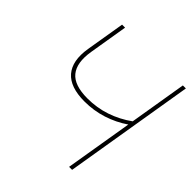

<svg xmlns="http://www.w3.org/2000/svg" viewBox="-194 -870 1012 1012"><g transform="rotate(45 311.5 -364.0)"><path d="M289.1 -300.8Q182.1 -300.8 136.2 -354Q90.3 -407.2 106.9 -509.8L143.1 -727.5H165.5L129.4 -509.8Q114.3 -416.5 152.3 -369.9Q190.4 -323.2 289.1 -323.2Q359.4 -323.2 423.1 -344.7Q486.8 -366.2 543 -406.7L596.2 -727.5H618.7L498 0H475.6L538.6 -378.4Q484.4 -341.3 421.1 -321Q357.9 -300.8 289.1 -300.8Z"/></g></svg>

Font: Inter Display Thin
Style: Italic
Weight: 100
Italic angle: -9.39999°
Designer: Rasmus Andersson
Foundry: rsms
Version: Version 4.000;git-a52131595